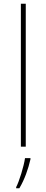

<svg xmlns="http://www.w3.org/2000/svg" viewBox="-20 -780 247 1021"><path d="M117 0V-760H91V0ZM142 67V61H113C107 104 82 185 66 215V221H83C111 174 130 119 142 67Z"/></svg>

Font: Noto Sans Syriac Eastern Thin
Style: Regular
Weight: 100
Designer: Patrick Giasson and the Monotype Design Team
Foundry: Monotype Imaging Inc.
Version: Version 3.001